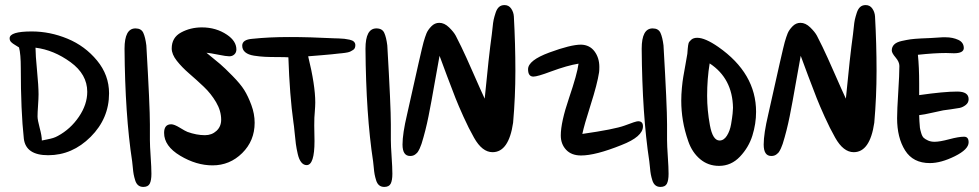

<svg xmlns="http://www.w3.org/2000/svg" viewBox="-20 -679 3859 757"><path d="M410 -311Q410 -212 337.5 -139.5Q265 -67 170 -67Q82 -67 74 -132Q62 -242 62 -410Q62 -466 55 -492Q51 -495 40.5 -501Q30 -507 24 -513Q18 -519 18 -528Q18 -555 105 -555Q177 -555 246 -526.5Q315 -498 362.5 -440.5Q410 -383 410 -311ZM120 -491Q120 -463 126 -401Q132 -339 132 -307Q132 -292 130 -263Q128 -234 128 -220Q128 -206 136.5 -174.5Q145 -143 145 -125Q149 -126 164.5 -129Q180 -132 189.5 -135Q199 -138 208 -143Q258 -170 291 -218.5Q324 -267 324 -317Q324 -386 258 -434Q192 -482 120 -491Z M514 -567Q537 -567 545 -549.5Q553 -532 557 -500Q571 -260 571 -189V-127Q571 -105 574 -61.5Q577 -18 577 6Q577 32 570.5 45Q564 58 545 58Q533 58 525 51.5Q517 45 513 32Q509 19 507 8.5Q505 -2 503.5 -20Q502 -38 501 -43Q473 -226 471 -487Q471 -567 514 -567Z M875 -542Q912 -517 912 -484Q912 -472 904 -464.5Q896 -457 884 -457Q872 -457 840 -463.5Q808 -470 794 -471Q831 -441 848 -426.5Q865 -412 896.5 -380Q928 -348 943 -324Q958 -300 971 -265Q984 -230 984 -195Q984 -124 935 -75.5Q886 -27 818 -27Q754 -27 690.5 -65Q627 -103 627 -155Q627 -189 655 -189Q667 -189 689 -175.5Q711 -162 719 -159Q755 -146 788 -146Q815 -146 833.5 -163Q852 -180 852 -207Q852 -242 832 -276Q812 -310 783.5 -337Q755 -364 726 -389Q697 -414 677 -439.5Q657 -465 657 -488Q657 -531 694 -551Q731 -571 776 -571Q832 -571 875 -542Z M975 -526Q1042 -533 1120 -533Q1200 -533 1297 -528Q1301 -528 1315 -527.5Q1329 -527 1338 -526Q1347 -525 1358.5 -522.5Q1370 -520 1375.5 -514.5Q1381 -509 1381 -501Q1381 -495 1379 -490Q1377 -485 1372 -482Q1367 -479 1362.5 -476.5Q1358 -474 1351 -472.5Q1344 -471 1339.5 -470.5Q1335 -470 1327 -469Q1319 -468 1316 -468Q1293 -465 1250 -461.5Q1207 -458 1195 -457Q1223 -343 1223 -275Q1223 -262 1221 -236Q1219 -220 1219 -184Q1219 -173 1219.5 -153Q1220 -133 1220 -123Q1220 -28 1189 -28Q1177 -28 1168 -39Q1159 -50 1154 -71.5Q1149 -93 1146.5 -111.5Q1144 -130 1141.5 -157.5Q1139 -185 1137 -196Q1122 -303 1117 -453Q1104 -454 1074.5 -454Q1045 -454 1024.5 -455Q1004 -456 981.5 -459.5Q959 -463 947 -473Q935 -483 935 -499Q935 -523 975 -526Z M1464 -567Q1487 -567 1495 -549.5Q1503 -532 1507 -500Q1521 -260 1521 -189V-127Q1521 -105 1524 -61.5Q1527 -18 1527 6Q1527 32 1520.5 45Q1514 58 1495 58Q1483 58 1475 51.5Q1467 45 1463 32Q1459 19 1457 8.5Q1455 -2 1453.5 -20Q1452 -38 1451 -43Q1423 -226 1421 -487Q1421 -567 1464 -567Z M2006 -614Q2012 -506 2012 -399Q2012 -297 2003 -195Q1986 -79 1922 -79Q1881 -79 1849 -136Q1828 -173 1807.5 -218.5Q1787 -264 1776 -292Q1765 -320 1742.5 -379.5Q1720 -439 1713 -459Q1706 -423 1693.5 -350.5Q1681 -278 1669.5 -220.5Q1658 -163 1642 -112Q1641 -110 1638.5 -103Q1636 -96 1634.5 -93Q1633 -90 1630 -84.5Q1627 -79 1624 -76Q1621 -73 1617 -70Q1613 -67 1608 -65.5Q1603 -64 1597 -64Q1567 -64 1567 -109Q1567 -152 1585 -228Q1643 -489 1650 -513Q1656 -534 1661.5 -547.5Q1667 -561 1680.5 -575Q1694 -589 1712 -589Q1732 -589 1750.5 -571Q1769 -553 1777 -538Q1785 -523 1799 -494Q1816 -459 1846 -390.5Q1876 -322 1891 -290Q1907 -457 1919 -543Q1920 -548 1922 -569.5Q1924 -591 1926.5 -602Q1929 -613 1934 -628.5Q1939 -644 1947.5 -651.5Q1956 -659 1969 -659Q1986 -659 1995.5 -645Q2005 -631 2006 -614Z M2271 -503Q2305 -502 2324 -476.5Q2343 -451 2343 -415Q2343 -401 2342 -394Q2335 -348 2309 -266.5Q2283 -185 2276 -151Q2402 -169 2443 -184Q2487 -201 2496 -201Q2515 -201 2515 -181Q2515 -140 2430 -107Q2328 -66 2271 -66Q2233 -66 2212 -88.5Q2191 -111 2191 -145Q2191 -197 2223.5 -292.5Q2256 -388 2261 -428Q2217 -421 2152 -397Q2099 -377 2083 -377Q2062 -377 2062 -406Q2062 -441 2146 -472Q2230 -503 2271 -503Z M2553 -567Q2576 -567 2584 -549.5Q2592 -532 2596 -500Q2610 -260 2610 -189V-127Q2610 -105 2613 -61.5Q2616 -18 2616 6Q2616 32 2609.5 45Q2603 58 2584 58Q2572 58 2564 51.5Q2556 45 2552 32Q2548 19 2546 8.5Q2544 -2 2542.5 -20Q2541 -38 2540 -43Q2512 -226 2510 -487Q2510 -567 2553 -567Z M2729 -530Q2760 -530 2812 -494Q2961 -390 2961 -238Q2961 -191 2946.5 -144.5Q2932 -98 2897.5 -61.5Q2863 -25 2815 -25Q2772 -25 2740.5 -51.5Q2709 -78 2694 -121Q2679 -164 2672.5 -203.5Q2666 -243 2666 -282Q2666 -306 2668.5 -332.5Q2671 -359 2674 -376Q2677 -393 2682.5 -424Q2688 -455 2690 -467Q2690 -470 2691.5 -486.5Q2693 -503 2695 -509Q2697 -515 2705.5 -522.5Q2714 -530 2729 -530ZM2778 -429Q2768 -369 2768 -301Q2768 -245 2779 -185Q2790 -125 2817 -125Q2834 -125 2846 -144Q2858 -163 2862.5 -189.5Q2867 -216 2868.5 -231.5Q2870 -247 2870 -254Q2868 -370 2778 -429Z M3430 -614Q3436 -506 3436 -399Q3436 -297 3427 -195Q3410 -79 3346 -79Q3305 -79 3273 -136Q3252 -173 3231.5 -218.5Q3211 -264 3200 -292Q3189 -320 3166.5 -379.5Q3144 -439 3137 -459Q3130 -423 3117.5 -350.5Q3105 -278 3093.5 -220.5Q3082 -163 3066 -112Q3065 -110 3062.5 -103Q3060 -96 3058.5 -93Q3057 -90 3054 -84.5Q3051 -79 3048 -76Q3045 -73 3041 -70Q3037 -67 3032 -65.5Q3027 -64 3021 -64Q2991 -64 2991 -109Q2991 -152 3009 -228Q3067 -489 3074 -513Q3080 -534 3085.5 -547.5Q3091 -561 3104.5 -575Q3118 -589 3136 -589Q3156 -589 3174.5 -571Q3193 -553 3201 -538Q3209 -523 3223 -494Q3240 -459 3270 -390.5Q3300 -322 3315 -290Q3331 -457 3343 -543Q3344 -548 3346 -569.5Q3348 -591 3350.5 -602Q3353 -613 3358 -628.5Q3363 -644 3371.5 -651.5Q3380 -659 3393 -659Q3410 -659 3419.5 -645Q3429 -631 3430 -614Z M3780 -489Q3779 -469 3741 -469Q3736 -469 3725.5 -469.5Q3715 -470 3710 -470Q3664 -470 3599 -463Q3604 -415 3604 -350V-304Q3702 -318 3754 -318Q3799 -318 3799 -288Q3799 -274 3787.5 -265Q3776 -256 3763.5 -253.5Q3751 -251 3728.5 -248Q3706 -245 3699 -244Q3692 -243 3657.5 -235Q3623 -227 3604 -225Q3604 -220 3605 -201Q3606 -182 3607 -175Q3608 -168 3612 -154.5Q3616 -141 3622 -135.5Q3628 -130 3639 -125Q3650 -120 3665 -120Q3685 -120 3722.5 -130Q3760 -140 3781 -140Q3799 -140 3799 -118Q3799 -90 3744.5 -63Q3690 -36 3646 -36Q3580 -36 3548.5 -86Q3517 -136 3517 -213Q3517 -245 3521.5 -315.5Q3526 -386 3526 -419Q3526 -435 3511 -452.5Q3496 -470 3496 -480Q3496 -494 3505.5 -503.5Q3515 -513 3535.5 -517.5Q3556 -522 3570 -524Q3584 -526 3612.5 -527.5Q3641 -529 3648 -529L3696 -532H3709Q3736 -532 3758 -522Q3780 -512 3780 -489Z"/></svg>

Font: Because We Mentor
Style: Regular
Weight: 400
Designer: Liz Wetzel, Aaron Williamson, Russ McMullin
Foundry: Red Hat
Version: Version 1.000